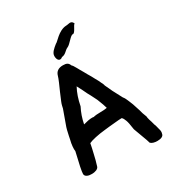

<svg xmlns="http://www.w3.org/2000/svg" viewBox="-174 -820 895 963"><g transform="rotate(-30 273.5 -338.5)"><path d="M495 9C493 21 480 28 458 28C440 28 427 24 419 16C416 4 411 -9 405 -25C399 -42 392 -61 384 -82C380 -108 377 -127 373 -137C369 -148 365 -156 359 -161C349 -161 335 -160 316 -158C298 -156 278 -155 257 -152C237 -150 217 -147 199 -143C181 -139 168 -135 160 -131C157 -115 153 -96 148 -76C144 -56 138 -35 131 -12C129 -6 125 -2 117 2C110 5 101 7 90 7C80 7 71 6 63 2C55 -2 51 -8 51 -15C51 -29 59 -68 75 -134C75 -137 74 -141 74 -146C74 -155 75 -165 77 -178C80 -192 83 -204 85 -216C88 -228 90 -239 92 -247C95 -256 96 -261 96 -261L128 -350C130 -359 132 -371 138 -385C144 -400 151 -415 157 -430C164 -446 170 -459 176 -473C182 -487 186 -498 188 -505C194 -527 210 -538 236 -538C258 -538 267 -532 273 -516C273 -516 279 -511 283 -503C287 -496 293 -487 299 -475C306 -464 312 -452 320 -438C328 -424 336 -412 342 -399C349 -387 355 -376 359 -366C364 -356 367 -350 367 -346C373 -334 379 -320 387 -303C395 -287 405 -268 416 -248C423 -240 428 -229 434 -214C440 -200 446 -185 450 -170C455 -156 459 -142 462 -130C466 -118 469 -110 471 -106C471 -102 472 -95 475 -85C479 -75 481 -65 484 -54C488 -44 491 -34 493 -24C496 -15 497 -8 497 -4C497 -1 497 3 495 9ZM320 -243C315 -259 311 -273 306 -284C302 -296 297 -307 291 -318C285 -330 279 -342 271 -356C264 -371 255 -390 243 -412C228 -384 217 -352 210 -315C196 -288 186 -259 180 -228C201 -234 218 -237 230 -237C235 -237 238 -237 240 -236C252 -239 265 -240 281 -240C297 -240 310 -241 320 -243ZM392 -690C383 -688 371 -646 357 -648C344 -650 319 -611 301 -604C284 -597 276 -578 253 -576C237 -562 222 -573 222 -599C222 -618 240 -633 260 -649C270 -651 304 -700 350 -702C362 -701 383 -715 392 -690Z"/></g></svg>

Font: Gaegu
Style: Bold
Weight: 700
Designer: JIKJI
Foundry: JIKJI
Version: Version 1.00